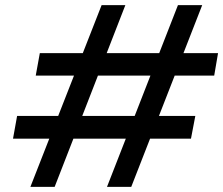

<svg xmlns="http://www.w3.org/2000/svg" viewBox="-20 -732 874 752"><path d="M399 0 677 -712H772L494 0ZM99 0 378 -712H471L194 0ZM31 -189 47 -278H745L728 -189ZM120 -436 136 -524H834L819 -436Z"/></svg>

Font: DM Sans 24pt Medium
Style: Italic
Weight: 500
Italic angle: -10°
Designer: Colophon Foundry, Jonny Pinhorn
Foundry: Colophon Foundry
Version: Version 4.004;gftools[0.9.30]